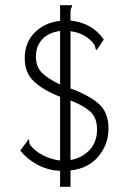

<svg xmlns="http://www.w3.org/2000/svg" viewBox="-20 -671 478 738"><path d="M211 47V-14Q163 -17 124.5 -37.5Q86 -58 58 -92L90 -136Q93 -133 92.5 -126Q92 -119 95 -115Q114 -90 145.5 -74Q177 -58 211 -54V-299Q147 -324 111 -357.5Q75 -391 75 -447Q75 -507 113 -545.5Q151 -584 211 -591V-651H257Q257 -650 257 -648Q257 -646 254.5 -641.5Q252 -637 251 -630V-592Q335 -583 379 -519L352 -479Q347 -481 346.5 -487.5Q346 -494 342 -500Q329 -519 305.5 -533Q282 -547 251 -551V-331Q320 -306 358.5 -273Q397 -240 397 -177Q397 -116 358 -69.5Q319 -23 251 -16V47ZM211 -346V-552Q166 -546 142 -519.5Q118 -493 118 -454Q118 -415 140.5 -392Q163 -369 211 -346ZM251 -56Q294 -63 323.5 -93.5Q353 -124 353 -174Q353 -219 326.5 -242.5Q300 -266 251 -285Z"/></svg>

Font: Inconsolata SemiCondensed Light
Style: Regular
Weight: 300
Width: 4
Monospace: yes
Designer: Raph Levien, Cyreal, Brenton Simpson
Foundry: Raph Levien, Cyreal, Google
Version: Version 3.100; ttfautohint (v1.8.4.7-5d5b)